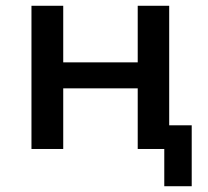

<svg xmlns="http://www.w3.org/2000/svg" viewBox="-20 -516 720 665"><path d="M549 129V0H457V-210H199V0H89V-496H199V-300H457V-496H566V-82H644V129Z"/></svg>

Font: Nunito Sans 8pt SemiBold
Style: Regular
Weight: 600
Version: Version 3.101;gftools[0.9.27]